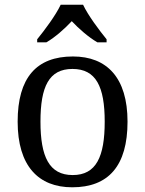

<svg xmlns="http://www.w3.org/2000/svg" viewBox="-20 -786 617 816"><path d="M138 -619V-606H177C215 -628 255 -664 285 -696C315 -664 356 -628 394 -606H433V-619C402 -657 354 -721 333 -766H238C217 -721 169 -657 138 -619ZM287 10C441 10 522 -81 522 -269C522 -456 434 -546 290 -546C135 -546 55 -456 55 -269C55 -81 143 10 287 10ZM289 -42C189 -42 152 -120 152 -269C152 -418 188 -493 288 -493C388 -493 425 -418 425 -269C425 -120 389 -42 289 -42Z"/></svg>

Font: Noto Serif
Style: Regular
Weight: 400
Designer: Monotype Design Team
Foundry: Monotype Imaging Inc.
Version: Version 2.015